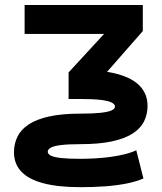

<svg xmlns="http://www.w3.org/2000/svg" viewBox="-20 -528 654 777"><path d="M305.7 55.4Q380.6 55.4 432.4 44.3Q484.1 33.2 516.1 12.8Q548.1 -7.6 562.6 -36.1Q577.1 -64.7 577.1 -99.4Q577.1 -145.8 547.7 -178.2Q518.3 -210.7 458.1 -227.7Q397.9 -244.6 305.7 -244.6L257.6 -234.9V-127.4H305.7Q355.2 -127.4 386.1 -123.9Q417 -120.4 431.2 -113.4Q445.3 -106.4 445.3 -96.9Q445.3 -87.4 431.2 -81.1Q417 -74.7 386.1 -71.4Q355.2 -68.1 305.7 -68.1Q231.2 -68.1 179.6 -56.8Q127.9 -45.4 96.4 -24.7Q64.9 -3.9 50.8 24.8Q36.6 53.5 36.6 88.4Q36.6 134.8 65.9 166.1Q95.2 197.5 154.9 213.5Q214.6 229.5 305.7 229.5Q358.9 229.5 406.4 226Q453.9 222.4 493.2 214.5Q532.5 206.5 560.5 194.3L531.5 80.1Q509.5 90.3 481.8 96.9Q454.1 103.5 424 107.4Q393.8 111.3 363.4 113Q333 114.7 305.7 114.7Q256.1 114.7 227.2 111.5Q198.2 108.2 185.8 101.8Q173.3 95.5 173.3 85.9Q173.3 76.4 185.8 69.5Q198.2 62.5 227.2 59Q256.1 55.4 305.7 55.4ZM330.3 -142.6 557.9 -402.3 473.1 -468.8 257.6 -234.9ZM79.6 -507.8V-390.6H417L557.9 -402.3V-507.8Z"/></svg>

Font: Giphurs
Style: Regular
Weight: 400
Version: Version 2.010